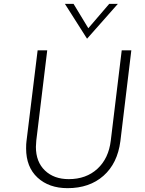

<svg xmlns="http://www.w3.org/2000/svg" viewBox="-20 -972 757 1000"><path d="M169 -240Q167 -216 167 -207Q167 -129 214 -84Q261 -39 338 -39Q429 -39 487.5 -93Q546 -147 557 -240L614 -710H664L607 -237Q592 -121 519 -56.5Q446 8 332 8Q235 8 175.5 -47Q116 -102 116 -199Q116 -224 118 -237L176 -710H226ZM594 -952 434 -771H433L318 -952H363L440 -825L549 -952Z"/></svg>

Font: Josefin Sans Light
Style: Italic
Weight: 300
Italic angle: -7°
Designer: Santiago Orozco
Foundry: Typemade
Version: Version 2.000